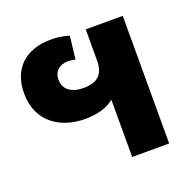

<svg xmlns="http://www.w3.org/2000/svg" viewBox="-99 -629 741 731"><g transform="rotate(-20 271.5 -263.0)"><path d="M317 0H467V-517H317V-391C317 -336 291 -310 234 -310C182 -310 154 -334 154 -372C154 -409 180 -426 212 -426C219 -426 228 -425 241 -422L252 -515C224 -524 198 -526 179 -526C75 -526 13 -467 13 -368C13 -252 99 -197 199 -197C249 -197 290 -209 317 -232Z"/></g></svg>

Font: Noto Sans Thai UI
Style: Bold
Weight: 700
Designer: Monotype Design Team
Foundry: Monotype Imaging Inc.
Version: Version 2.000